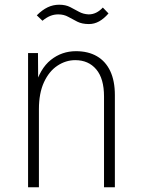

<svg xmlns="http://www.w3.org/2000/svg" viewBox="-20 -794 601 814"><path d="M421 0V-385Q421 -461 388 -500Q355 -539 299 -539Q259 -539 223.5 -515.5Q188 -492 166.5 -445.5Q145 -399 145 -331V0H99V-569H141L142 -423H127Q149 -503 195.5 -540Q242 -577 302 -577Q354 -577 391 -555.5Q428 -534 447.5 -492.5Q467 -451 467 -391V0ZM416 -762 440 -737Q421 -715 400.5 -703.5Q380 -692 357 -692Q328 -692 308 -702Q288 -712 269.5 -722.5Q251 -733 227 -733Q209 -733 193 -726.5Q177 -720 160 -706L136 -729Q159 -752 182 -763Q205 -774 231 -774Q258 -774 277.5 -764Q297 -754 315 -744Q333 -734 356 -733Q373 -733 388 -740.5Q403 -748 416 -762Z"/></svg>

Font: Yaldevi ExtraLight
Style: Regular
Weight: 200
Designer: Sol Matas, Rajitha Manaperi, Kosala Senevirathne
Foundry: Mooniak
Version: Version 1.100